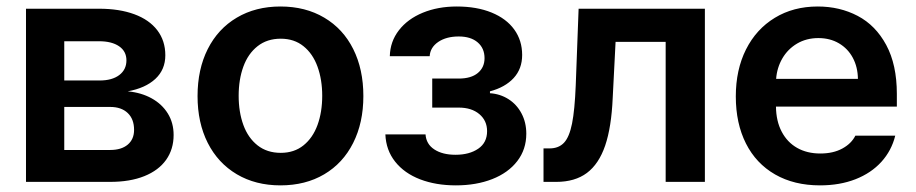

<svg xmlns="http://www.w3.org/2000/svg" viewBox="-20 -557 2804 588"><path d="M59.6 -530.3H283.2Q345.7 -530.3 391.4 -513.4Q437 -496.6 461.7 -464.4Q486.3 -432.1 486.3 -387.7Q486.3 -343.8 455.8 -315.4Q425.3 -287.1 371.1 -277.3Q412.6 -273.4 444.3 -255.9Q476.1 -238.3 493.9 -209.5Q511.7 -180.7 511.7 -143.6Q511.7 -100.1 488.8 -67.6Q465.8 -35.2 422.1 -17.6Q378.4 0 317.4 0H59.6ZM390.6 -159.2Q390.6 -192.4 371.1 -210.9Q351.6 -229.5 317.4 -229.5H176.8V-97.7H317.4Q351.6 -97.7 371.1 -114Q390.6 -130.4 390.6 -159.2ZM367.2 -372.1Q367.2 -399.9 344.7 -415.3Q322.3 -430.7 283.2 -430.7H176.8V-310.5H285.2Q323.2 -310.5 345.2 -327.1Q367.2 -343.8 367.2 -372.1Z M585 -262.7Q585 -344.7 616.2 -406.7Q647.5 -468.8 705.1 -502.9Q762.7 -537.1 838.9 -537.1Q915.5 -537.1 973.1 -502.9Q1030.8 -468.8 1061.8 -406.7Q1092.8 -344.7 1092.8 -262.7Q1092.8 -181.2 1061.5 -119.1Q1030.3 -57.1 972.9 -23.2Q915.5 10.7 838.9 10.7Q762.7 10.7 705.1 -23.4Q647.5 -57.6 616.2 -119.4Q585 -181.2 585 -262.7ZM966.8 -263.7Q966.8 -313 952.4 -352.8Q938 -392.6 909.4 -415.5Q880.9 -438.5 839.8 -438.5Q797.9 -438.5 768.8 -415.5Q739.7 -392.6 725.3 -353Q710.9 -313.5 710.9 -263.7Q710.9 -213.9 725.3 -174.3Q739.7 -134.8 768.8 -111.8Q797.9 -88.9 839.8 -88.9Q880.9 -88.9 909.4 -111.8Q938 -134.8 952.4 -174.3Q966.8 -213.9 966.8 -263.7Z M1375 -83Q1417.5 -83 1444.6 -101.6Q1471.7 -120.1 1471.7 -155.3Q1471.7 -187.5 1448 -207.5Q1424.3 -227.5 1384.8 -227.5H1303.7V-316.4H1384.8Q1422.9 -316.4 1443.4 -333.5Q1463.9 -350.6 1463.9 -378.9Q1463.9 -409.2 1442.9 -427.2Q1421.9 -445.3 1384.8 -445.3Q1346.7 -445.3 1322 -428.5Q1297.4 -411.6 1295.9 -384.8H1173.8Q1174.8 -429.7 1201.7 -464.4Q1228.5 -499 1274.9 -518.1Q1321.3 -537.1 1378.9 -537.1Q1439.9 -537.1 1485.4 -518.6Q1530.8 -500 1554.9 -466.6Q1579.1 -433.1 1579.1 -388.7Q1579.1 -346.2 1553 -317.9Q1526.9 -289.6 1480.5 -277.3V-271.5Q1511.7 -269.5 1537.1 -253.4Q1562.5 -237.3 1577.1 -209.7Q1591.8 -182.1 1591.8 -147.5Q1591.8 -99.6 1564.2 -63.7Q1536.6 -27.8 1487.5 -8.5Q1438.5 10.7 1376 10.7Q1314.9 10.7 1266.6 -7.8Q1218.3 -26.4 1190.2 -61.8Q1162.1 -97.2 1160.2 -145.5H1283.2Q1285.2 -115.7 1310.1 -99.4Q1335 -83 1375 -83Z M1644.5 -102.5H1663.1Q1690.9 -102.5 1707.3 -119.9Q1723.6 -137.2 1731.9 -178.7Q1740.2 -220.2 1743.2 -295.9L1752 -530.3H2138.7V0H2018.6V-428.7H1865.2L1856.4 -256.8Q1852.5 -167.5 1833.3 -111.1Q1814 -54.7 1777.3 -27.3Q1740.7 0 1683.6 0H1644.5Z M2233.4 -261.7Q2233.4 -343.3 2264.6 -405.5Q2295.9 -467.8 2352.8 -502.4Q2409.7 -537.1 2484.4 -537.1Q2551.8 -537.1 2606.7 -508.3Q2661.6 -479.5 2694.1 -419.2Q2726.6 -358.9 2726.6 -269.5V-230.5H2356.4Q2356.9 -186 2374 -153.6Q2391.1 -121.1 2421.4 -104Q2451.7 -86.9 2492.2 -86.9Q2531.7 -86.9 2559.6 -102.1Q2587.4 -117.2 2599.6 -141.6H2721.7Q2710.4 -95.7 2679.2 -61.3Q2647.9 -26.9 2599.9 -8.1Q2551.8 10.7 2491.2 10.7Q2412.1 10.7 2353.8 -22.7Q2295.4 -56.2 2264.4 -117.7Q2233.4 -179.2 2233.4 -261.7ZM2607.4 -315.4Q2606.9 -351.6 2591.8 -379.9Q2576.7 -408.2 2549.3 -424.3Q2522 -440.4 2486.3 -440.4Q2449.7 -440.4 2421.1 -423.6Q2392.6 -406.7 2376 -378.2Q2359.4 -349.6 2356.9 -315.4Z"/></svg>

Font: Pretendard SemiBold
Style: Regular
Weight: 600
Designer: Base glyphs from Inter by Rasmus Andersson; Hangeul glyphs from Noto Sans CJK(Source Han Sans) by Jang Soo-young and Kan
Foundry: Kil Hyung-jin
Version: Version 1.309